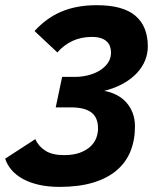

<svg xmlns="http://www.w3.org/2000/svg" viewBox="-23 -710 619 744"><path d="M217.8 -412.1H269Q291.5 -412.1 315.9 -417.7Q340.3 -423.3 360.6 -435.1Q380.9 -446.8 394 -464.6Q407.2 -482.4 407.2 -506.8Q407.2 -519 403.3 -530Q399.4 -541 390.6 -549.3Q381.8 -557.6 367.7 -562.3Q353.5 -566.9 333 -566.9Q291.5 -566.9 257.8 -551.3Q224.1 -535.6 199.2 -506.8L110.8 -589.8Q133.3 -614.3 158.4 -632.8Q183.6 -651.4 212.9 -664.1Q242.2 -676.8 276.6 -683.3Q311 -689.9 352.1 -689.9Q453.6 -689.9 501.7 -648.9Q549.8 -607.9 549.8 -529.8Q549.8 -502.9 539.6 -476.8Q529.3 -450.7 508.5 -428Q487.8 -405.3 455.8 -387Q423.8 -368.7 380.9 -357.9Q406.2 -353.5 428.2 -342.3Q450.2 -331.1 466.1 -313.5Q481.9 -295.9 491 -272.5Q500 -249 500 -220.2Q500 -166.5 482.4 -123.3Q464.8 -80.1 428.7 -49.6Q392.6 -19 337.6 -2.4Q282.7 14.2 208 14.2Q163.1 14.2 127.2 5.9Q91.3 -2.4 64.9 -17.1Q38.6 -31.7 21.5 -51.8Q4.4 -71.8 -2.9 -95.2L113.8 -170.9Q126 -143.1 152.8 -126Q179.7 -108.9 225.1 -108.9Q260.7 -108.9 285.6 -117.9Q310.5 -127 326.4 -141.4Q342.3 -155.8 349.6 -174.3Q356.9 -192.9 356.9 -211.9Q356.9 -254.9 330.8 -274.4Q304.7 -293.9 252 -293.9H192.9Z"/></svg>

Font: Clear Sans
Style: Bold Italic
Weight: 700
Italic angle: -12°
Foundry: Intel Corporation
Version: Version 1.00